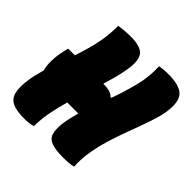

<svg xmlns="http://www.w3.org/2000/svg" viewBox="-185 -868 1036 1036"><g transform="rotate(45 332.5 -350.0)"><path d="M46 -425H97Q110 -464 121.5 -505Q133 -546 141 -590Q146 -620 148 -648Q150 -676 150 -703Q169 -706 191.5 -708Q214 -710 239 -710Q316 -710 340 -678.5Q364 -647 350 -568Q344 -533 334.5 -497Q325 -461 314 -425Q374 -425 393 -401L399 -403Q425 -476 444.5 -552Q464 -628 460 -705Q473 -707 487.5 -708.5Q502 -710 527 -710Q613 -710 644 -676.5Q675 -643 661 -554Q654 -515 637 -465Q620 -415 598.5 -358Q577 -301 557.5 -241Q538 -181 527 -121Q520 -83 518.5 -52.5Q517 -22 519 3Q501 7 483.5 8.5Q466 10 440 10Q384 10 353.5 -1Q323 -12 314 -39Q305 -66 310 -114Q313 -139 319 -164.5Q325 -190 332 -216H248Q232 -161 221.5 -106.5Q211 -52 211 1Q189 10 143 10Q85 10 54 -5Q23 -20 14 -56Q5 -92 14 -153Q17 -176 23 -200Q29 -224 36 -249Q28 -274 28.5 -314.5Q29 -355 40 -400Z"/></g></svg>

Font: Recursive Mn Csl St XBk
Style: Italic
Weight: 1000
Italic angle: -15°
Monospace: yes
Version: Version 1.079;hotconv 1.0.112;makeotfexe 2.5.65598; ttfautoh